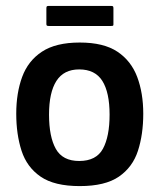

<svg xmlns="http://www.w3.org/2000/svg" viewBox="-20 -623 540 650"><path d="M250 7Q164 7 117.5 -25Q71 -57 53 -112.5Q35 -168 35 -238Q35 -308 55 -362.5Q75 -417 122 -448Q169 -479 250 -479Q331 -479 377.5 -448Q424 -417 444.5 -362.5Q465 -308 465 -238Q465 -168 447 -112.5Q429 -57 382.5 -25Q336 7 250 7ZM248 -78Q306 -78 328.5 -119.5Q351 -161 351 -235Q351 -310 326.5 -349Q302 -388 248 -388Q196 -388 171 -349Q146 -310 146 -235Q146 -160 169 -119Q192 -78 248 -78ZM364 -540Q364 -537 362.5 -536Q361 -535 354 -535H146Q140 -535 138.5 -536.5Q137 -538 137 -542V-594Q137 -600 138.5 -601.5Q140 -603 146 -603H355Q361 -603 362.5 -601.5Q364 -600 364 -595Z"/></svg>

Font: Glory SemiBold
Style: Regular
Weight: 600
Designer: Robert Leuschke
Foundry: Robert Leuschke
Version: Version 1.011